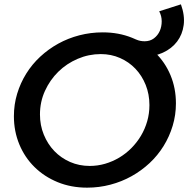

<svg xmlns="http://www.w3.org/2000/svg" viewBox="-20 -856 874 884"><path d="M453 -707Q526.5 -707 588.2 -682Q650 -657 695 -613.2Q740 -569.5 765 -509.8Q790 -450 790 -380Q790 -326.5 775 -276.8Q760 -227 733.2 -183.8Q706.5 -140.5 668.8 -105.2Q631 -70 585.8 -44.8Q540.5 -19.5 488.5 -5.8Q436.5 8 381 8Q307.5 8 245.8 -17.2Q184 -42.5 139 -86.8Q94 -131 69 -191.2Q44 -251.5 44 -321Q44 -375 59 -424.5Q74 -474 100.8 -517Q127.5 -560 165.2 -595Q203 -630 248.2 -655Q293.5 -680 345.5 -693.5Q397.5 -707 453 -707ZM444 -607Q388.5 -607 337.8 -585.2Q287 -563.5 248.5 -525.8Q210 -488 187 -437.5Q164 -387 164 -329Q164 -279 181.8 -235.8Q199.5 -192.5 230.2 -160.5Q261 -128.5 302.8 -110.2Q344.5 -92 393 -92Q429.5 -92 463.8 -102Q498 -112 528.8 -130.2Q559.5 -148.5 585 -174.2Q610.5 -200 629 -231Q647.5 -262 657.8 -297.8Q668 -333.5 668 -372Q668 -422 650.8 -465Q633.5 -508 603.5 -539.5Q573.5 -571 532.5 -589Q491.5 -607 444 -607ZM813 -836Q831.5 -785 825.8 -741Q820 -697 795.2 -664.5Q770.5 -632 730 -613.5Q689.5 -595 638 -595Q627.5 -595 619.8 -595Q612 -595 605 -596L607 -674Q624.5 -666 646 -666Q671 -666 688.8 -679.5Q706.5 -693 715.5 -713.2Q724.5 -733.5 724.5 -758Q724.5 -782.5 713 -804Z"/></svg>

Font: Argentum Sans
Style: Italic
Weight: 400
Italic angle: -11.3099°
Designer: Julieta Ulanovsky, Owen Earl, Rasmus Andersson, Cristiano Sobral
Foundry: The Argentum Sans Project Authors
Version: Version 3.131; ttfautohint (v1.8.4.7-5d5b-dirty)